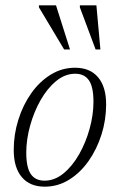

<svg xmlns="http://www.w3.org/2000/svg" viewBox="-20 -690 449 720"><path d="M261.5 -436Q317.5 -436 347.8 -400.2Q378 -364.5 378 -298.5Q378 -240 360.5 -185Q343 -130 312 -86Q281 -42 239 -16Q197 10 147.5 10Q92 10 61.8 -25.8Q31.5 -61.5 31.5 -127.5Q31.5 -186 48.8 -241Q66 -296 97 -340Q128 -384 170 -410Q212 -436 261.5 -436ZM147 -12.5Q185 -12.5 218.2 -39.8Q251.5 -67 276.8 -111.5Q302 -156 316.2 -207.8Q330.5 -259.5 330.5 -308.5Q330.5 -364 313.5 -388.8Q296.5 -413.5 262 -413.5Q224 -413.5 190.8 -386.2Q157.5 -359 132.2 -314.5Q107 -270 92.8 -218.2Q78.5 -166.5 78.5 -117.5Q78.5 -62 95.5 -37.2Q112.5 -12.5 147 -12.5ZM242.5 -504.5H220.5L126 -662.5V-670H190ZM356.5 -504.5H338.5L279.5 -662.5V-670H341.5Z"/></svg>

Font: Newsreader 16pt Light
Style: Italic
Weight: 300
Italic angle: -17°
Designer: Hugues Gentile
Foundry: Production Type
Version: Version 1.003; ttfautohint (v1.8.3)